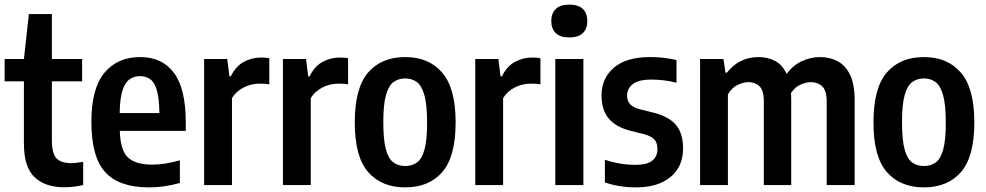

<svg xmlns="http://www.w3.org/2000/svg" viewBox="-20 -801 4268 831"><path d="M258 9.5Q175.5 9.5 129.5 -34.2Q83.5 -78 83.5 -179.5V-449H0V-545.5H83.5L105 -740H204.5V-545.5H335.5V-449H204.5V-194Q204.5 -137.5 224 -116.2Q243.5 -95 288 -95Q299.5 -95 312.2 -96.5Q325 -98 340 -100.5V0Q322.5 4 300.8 6.8Q279 9.5 258 9.5Z M624.5 10Q496 10 435.8 -55.5Q375.5 -121 375.5 -274.5Q375.5 -417.5 431.8 -485.8Q488 -554 587 -554Q682 -554 733 -485.5Q784 -417 784 -271V-234.5H498.5Q501 -151 533.5 -119.8Q566 -88.5 639 -88.5Q666.5 -88.5 695.8 -93.2Q725 -98 758.5 -107V-9Q721.5 1 689.8 5.5Q658 10 624.5 10ZM586.5 -471.5Q560.5 -471.5 541 -458Q521.5 -444.5 510.2 -409.8Q499 -375 498 -311.5H670Q669 -375 659 -409.8Q649 -444.5 630.5 -458Q612 -471.5 586.5 -471.5Z M863.5 0V-545.5H963.5L973 -470.5H979Q1000 -514 1034.8 -533Q1069.5 -552 1110.5 -552Q1120.5 -552 1129.8 -551.2Q1139 -550.5 1145.5 -549V-436Q1135 -438 1124.5 -438.5Q1114 -439 1103 -439Q1067.5 -439 1034.8 -422.5Q1002 -406 984 -376.5V0Z M1204.5 0V-545.5H1304.5L1314 -470.5H1320Q1341 -514 1375.8 -533Q1410.5 -552 1451.5 -552Q1461.5 -552 1470.8 -551.2Q1480 -550.5 1486.5 -549V-436Q1476 -438 1465.5 -438.5Q1455 -439 1444 -439Q1408.5 -439 1375.8 -422.5Q1343 -406 1325 -376.5V0Z M1734 10Q1631.5 10 1573.5 -56.2Q1515.5 -122.5 1515.5 -270.5Q1515.5 -420.5 1573.2 -487.2Q1631 -554 1734 -554Q1836 -554 1894 -486.5Q1952 -419 1952 -271.5Q1952 -122.5 1894.2 -56.2Q1836.5 10 1734 10ZM1734 -82.5Q1763.5 -82.5 1784.8 -97.8Q1806 -113 1817.2 -153.5Q1828.5 -194 1828.5 -269.5Q1828.5 -347 1817 -388.5Q1805.5 -430 1784.2 -445.8Q1763 -461.5 1734 -461.5Q1704.5 -461.5 1683.2 -446Q1662 -430.5 1650.5 -389.5Q1639 -348.5 1639 -272.5Q1639 -195.5 1650.2 -154.5Q1661.5 -113.5 1682.8 -98Q1704 -82.5 1734 -82.5Z M2037 0V-545.5H2137L2146.5 -470.5H2152.5Q2173.5 -514 2208.2 -533Q2243 -552 2284 -552Q2294 -552 2303.2 -551.2Q2312.5 -550.5 2319 -549V-436Q2308.5 -438 2298 -438.5Q2287.5 -439 2276.5 -439Q2241 -439 2208.2 -422.5Q2175.5 -406 2157.5 -376.5V0Z M2383.5 0V-545.5H2505V0ZM2444 -639Q2404.5 -639 2385.2 -658Q2366 -677 2366 -710Q2366 -743 2385.2 -762Q2404.5 -781 2444 -781Q2483.5 -781 2502.8 -762Q2522 -743 2522 -710Q2522 -677 2502.8 -658Q2483.5 -639 2444 -639Z M2733 10Q2660 10 2598 -11.5V-109.5Q2664 -87.5 2731 -87.5Q2780 -87.5 2802.8 -105.5Q2825.5 -123.5 2825.5 -155.5Q2825.5 -183.5 2812 -197.5Q2798.5 -211.5 2771.5 -219L2707 -235.5Q2644.5 -251.5 2614 -288.8Q2583.5 -326 2583.5 -388.5Q2583.5 -462 2637 -508Q2690.5 -554 2793.5 -554Q2826.5 -554 2854.8 -550.5Q2883 -547 2908 -541V-443Q2856 -456.5 2799.5 -456.5Q2741.5 -456.5 2717.8 -436.2Q2694 -416 2694 -388.5Q2694 -364 2707.2 -350Q2720.5 -336 2747.5 -328.5L2812 -312.5Q2877 -295.5 2906.8 -258.8Q2936.5 -222 2936.5 -158.5Q2936.5 -80 2882 -35Q2827.5 10 2733 10Z M3010 0V-545.5H3111L3120 -486.5H3126Q3179 -554 3263.5 -554Q3302.5 -554 3334.2 -537.5Q3366 -521 3384.5 -481.5Q3414 -520 3452 -537Q3490 -554 3528.5 -554Q3570.5 -554 3604.5 -536.5Q3638.5 -519 3658.8 -478Q3679 -437 3679 -367V0H3558V-361Q3558 -409.5 3538.5 -427.5Q3519 -445.5 3489.5 -445.5Q3470.5 -445.5 3446 -435.2Q3421.5 -425 3403.5 -398.5Q3404.5 -386.5 3404.5 -373.5V0H3286V-361Q3286 -409.5 3267.2 -427.5Q3248.5 -445.5 3219.5 -445.5Q3198.5 -445.5 3172.8 -433.5Q3147 -421.5 3130.5 -392.5V0Z M3979 10Q3876.5 10 3818.5 -56.2Q3760.5 -122.5 3760.5 -270.5Q3760.5 -420.5 3818.2 -487.2Q3876 -554 3979 -554Q4081 -554 4139 -486.5Q4197 -419 4197 -271.5Q4197 -122.5 4139.2 -56.2Q4081.5 10 3979 10ZM3979 -82.5Q4008.5 -82.5 4029.8 -97.8Q4051 -113 4062.2 -153.5Q4073.5 -194 4073.5 -269.5Q4073.5 -347 4062 -388.5Q4050.5 -430 4029.2 -445.8Q4008 -461.5 3979 -461.5Q3949.5 -461.5 3928.2 -446Q3907 -430.5 3895.5 -389.5Q3884 -348.5 3884 -272.5Q3884 -195.5 3895.2 -154.5Q3906.5 -113.5 3927.8 -98Q3949 -82.5 3979 -82.5Z"/></svg>

Font: Encode Sans Cnd SmBold
Style: Regular
Weight: 600
Width: 3
Designer: Multiple Designers
Foundry: Impallari Type
Version: Version 3.002; ttfautohint (v1.8.3) -l 8 -r 50 -G 200 -x 14 